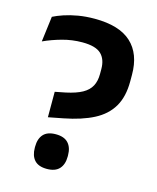

<svg xmlns="http://www.w3.org/2000/svg" viewBox="-103 -724 662 809"><g transform="rotate(15 228.5 -320.0)"><path d="M191 -212 126.5 -199.5V-310.5L172 -319.5Q216.5 -329 242.5 -343.5Q268.5 -358 280 -379.8Q291.5 -401.5 291.5 -432V-453.5Q291.5 -496.5 267.8 -519.2Q244 -542 186 -542Q141 -542 98.5 -530.2Q56 -518.5 19 -501.5L33 -612.5Q51.5 -622 78.2 -631Q105 -640 138.5 -645.8Q172 -651.5 210 -651.5Q318 -651.5 370.2 -603.2Q422.5 -555 422.5 -464V-435Q422.5 -368 396.5 -324Q370.5 -280 319.2 -253.5Q268 -227 191 -212ZM178 12Q141.5 12 124 -7.2Q106.5 -26.5 106.5 -61V-66Q106.5 -100.5 124 -119.8Q141.5 -139 178 -139Q214.5 -139 232.2 -119.8Q250 -100.5 250 -66V-61Q250 -26.5 232.2 -7.2Q214.5 12 178 12Z"/></g></svg>

Font: Anek Devanagari Medium SemiBold
Style: Regular
Weight: 600
Version: Version 1.003